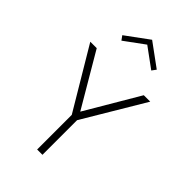

<svg xmlns="http://www.w3.org/2000/svg" viewBox="-328 -1272 1392 1392"><g transform="rotate(45 368.0 -576.0)"><path d="M340.5 0V-355L60.5 -825H126.5L367.5 -415L609 -825H675L395 -355V0ZM214.5 -990 191 -1022.5 367.5 -1152 544.5 -1022.5 520.5 -990 367.5 -1102Z"/></g></svg>

Font: Spartan Thin Light
Style: Regular
Weight: 300
Version: Version 1.004